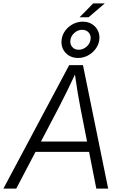

<svg xmlns="http://www.w3.org/2000/svg" viewBox="-40 -1111 727 1131"><path d="M-20 0 367.7 -727.5H448.7L597.2 0H527.3L433.6 -476.6Q426.3 -513.7 417.2 -567.6Q408.2 -621.6 397.9 -695.8H413.1Q379.4 -624 353 -570.3Q326.7 -516.6 305.7 -476.6L55.7 0ZM140.6 -216.3 150.4 -277.3H518.1L507.8 -216.3ZM428.7 -1009.3 508.8 -1090.8H577.1L481.9 -1009.3ZM419.9 -769.5Q388.2 -769.5 364.5 -784.7Q340.8 -799.8 329.6 -825.2Q318.4 -850.6 323.7 -880.9Q328.1 -909.7 346.2 -932.9Q364.3 -956.1 390.9 -969.7Q417.5 -983.4 447.3 -983.4Q479.5 -983.4 502.9 -968.3Q526.4 -953.1 537.8 -928Q549.3 -902.8 544.4 -872.6Q539.6 -843.8 521.2 -820.3Q502.9 -796.9 476.3 -783.2Q449.7 -769.5 419.9 -769.5ZM423.3 -817.9Q447.8 -817.9 468.3 -834.7Q488.8 -851.6 493.2 -876.5Q497.6 -900.9 483.4 -918.2Q469.2 -935.5 444.3 -935.5Q419.4 -935.5 399.2 -918.2Q378.9 -900.9 375 -876.5Q370.6 -852.1 384.8 -835Q398.9 -817.9 423.3 -817.9Z"/></svg>

Font: Inter 17pt Light
Style: Italic
Weight: 300
Italic angle: -9.3988°
Version: Version 4.001;git-66647c0bb